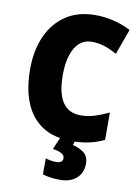

<svg xmlns="http://www.w3.org/2000/svg" viewBox="-102 -792 802 1099"><g transform="rotate(10 298.5 -242.0)"><path d="M368 -570Q306 -570 271.5 -512.5Q237 -455 237 -354Q237 -144 377 -144Q420 -144 460 -157Q500 -170 540 -189V-30Q497 -9 451.5 0.5Q406 10 354 10Q249 10 181 -34.5Q113 -79 80 -161Q47 -243 47 -355Q47 -464 84 -547Q121 -630 191.5 -677Q262 -724 363 -724Q413 -724 465.5 -712Q518 -700 569 -674L515 -526Q479 -546 443.5 -558Q408 -570 368 -570ZM456 124Q456 177 420.5 208.5Q385 240 324 240Q293 240 267.5 236Q242 232 224 226V133Q240 138 255 140.5Q270 143 285 143Q324 143 324 115Q324 83 255 73L286 0H374L363 31Q398 38 427 59Q456 80 456 124Z"/></g></svg>

Font: Noto Sans Myanmar SemiCondensed Black
Style: Regular
Weight: 900
Width: 4
Designer: Monotype Design Team
Foundry: Monotype Imaging Inc.
Version: Version 2.107; ttfautohint (v1.8.4.7-5d5b)